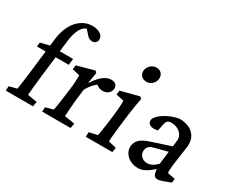

<svg xmlns="http://www.w3.org/2000/svg" viewBox="-126 -1199 1876 1585"><g transform="rotate(30 812.0 -406.0)"><path d="M278 0 286 -46 195 -62C199 -102 205 -179 214 -248L237 -444H362L369 -504H242L255 -611C267 -705 298 -763 342 -777L380 -734C397 -715 412 -708 433 -708C456 -708 474 -723 477 -746C482 -789 438 -821 374 -821C264 -821 176 -725 158 -576L149 -505L64 -484L59 -444H142L118 -240C104 -131 100 -95 94 -62L21 -43L18 0Z M365 0H636L645 -46L547 -62C548 -87 553 -158 559 -220L572 -328C596 -371 622 -402 650 -421C667 -405 687 -397 711 -397C749 -397 782 -419 786 -458C791 -494 765 -514 730 -514C689 -514 636 -488 580 -398L576 -399L593 -497L578 -514L414 -469L409 -429L480 -413C481 -382 479 -328 472 -278L460 -186C451 -112 443 -73 440 -62L368 -43Z M780 0H1034L1041 -45L967 -62C965 -74 969 -125 977 -194L995 -342C1003 -405 1011 -448 1021 -497L1005 -514L831 -469L827 -429L901 -413C902 -382 899 -328 891 -266L881 -186C869 -99 864 -70 861 -62L783 -45ZM921 -715C916 -674 944 -643 986 -643C1027 -643 1061 -674 1066 -715C1071 -755 1045 -787 1003 -787C962 -787 926 -755 921 -715Z M1282 9C1325 9 1370 -15 1421 -63L1426 -32C1431 -5 1445 9 1469 9C1482 9 1502 4 1525 -5L1586 -28L1591 -66L1519 -80C1515 -94 1517 -125 1521 -156L1548 -349C1559 -450 1492 -516 1377 -516C1296 -505 1183 -441 1176 -388C1171 -348 1213 -329 1271 -343L1281 -394C1289 -441 1301 -454 1338 -454C1405 -454 1457 -407 1450 -348L1443 -291L1261 -231C1182 -206 1147 -174 1140 -121C1133 -58 1189 9 1282 9ZM1251 -141C1254 -172 1271 -192 1309 -202L1436 -235L1421 -112C1389 -79 1358 -64 1325 -64C1280 -64 1246 -102 1251 -141Z"/></g></svg>

Font: TPK Tissa Web Medium
Style: Italic
Weight: 500
Italic angle: -7°
Designer: Jacques Le Bailly, Suppakit Chalermlarp | Katatrad Co.,Ltd.
Foundry: Jacques Le Bailly, Cadson Demak Co.,Ltd.
Version: Version 5.000;Glyphs 3.1.2 (3151)